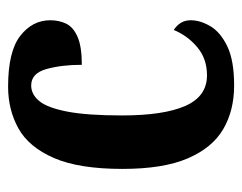

<svg xmlns="http://www.w3.org/2000/svg" viewBox="-82 -506 598 474"><g transform="rotate(-90 217.0 -269.0)"><path d="M243 10Q181 10 135 -17Q89 -44 63 -104.5Q37 -165 37 -266Q37 -373 64 -435Q91 -497 137 -522.5Q183 -548 240 -548Q327 -548 365.5 -518Q404 -488 404 -444Q404 -422 395.5 -404.5Q387 -387 363 -376.5Q339 -366 294 -366Q294 -416 283.5 -453.5Q273 -491 243 -491Q221 -491 204.5 -471Q188 -451 178.5 -402Q169 -353 169 -267Q169 -164 192.5 -110.5Q216 -57 268 -57Q309 -57 337.5 -81Q366 -105 380 -139Q390 -133 397 -122.5Q404 -112 404 -97Q404 -74 389.5 -49Q375 -24 340 -7Q305 10 243 10Z"/></g></svg>

Font: Noto Serif Hebrew ExtraCondensed
Style: Bold
Weight: 700
Width: 2
Designer: Monotype Design Team
Foundry: Monotype Imaging Inc.
Version: Version 2.004; ttfautohint (v1.8.4.7-5d5b)